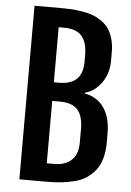

<svg xmlns="http://www.w3.org/2000/svg" viewBox="-57 -876 625 919"><g transform="rotate(5 255.5 -417.0)"><path d="M71.3 0V-834H199.2Q227.5 -834 249.8 -832.8Q272 -831.5 300 -826.9Q328.1 -822.3 349.4 -814.7Q370.6 -807.1 392.1 -792.7Q413.6 -778.3 427.5 -759Q441.4 -739.7 450.2 -710.4Q459 -681.2 459 -645V-604.5Q459 -541 425.8 -496.1Q392.6 -451.2 347.7 -440.4V-436.5Q408.7 -425.3 440.7 -378.2Q472.7 -331.1 472.7 -255.9V-213.4Q472.7 -168.9 462.9 -134.5Q453.1 -100.1 434.3 -77.1Q415.5 -54.2 392.1 -38.6Q368.7 -22.9 336.7 -14.9Q304.7 -6.8 273.7 -3.4Q242.7 0 204.1 0ZM195.3 -477.1H219.7Q333 -477.1 333 -585.9V-620.1Q333 -680.7 306.6 -711.2Q280.3 -741.7 219.7 -741.7H195.3ZM195.3 -87.9H231.4Q284.2 -87.9 314.2 -116.2Q344.2 -144.5 344.2 -201.2V-266.1Q344.2 -327.1 318.1 -357.4Q292 -387.7 231.4 -387.7H195.3Z"/></g></svg>

Font: FjallaOne
Style: Regular
Weight: 400
Designer: Irina Smirnova
Foundry: Irina Smirnova
Version: Version 1.001